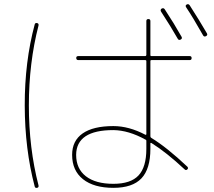

<svg xmlns="http://www.w3.org/2000/svg" viewBox="-20 -862 1040 932"><path d="M842.8 -673.8Q809.6 -732.4 761.7 -805.7Q756.8 -814.5 764.6 -820.3Q773.4 -825.2 779.3 -817.4Q826.2 -746.1 861.3 -683.6Q866.2 -674.8 856.9 -669.9Q847.7 -665 842.8 -673.8ZM965.8 -690.4Q916 -778.3 883.8 -826.2Q877.9 -835 885.7 -839.8Q894.5 -844.7 900.4 -836.9Q948.2 -762.7 984.4 -700.2Q989.3 -691.4 980 -686.5Q970.7 -681.6 965.8 -690.4ZM690.4 -139.6V-177.7Q690.4 -183.6 685.5 -184.6Q604.5 -229.5 530.3 -230.5Q350.6 -230.5 349.6 -110.4Q349.6 -43 397 -6.3Q444.3 30.3 530.3 30.3Q614.3 30.3 652.3 -10.3Q690.4 -50.8 690.4 -139.6ZM685.5 -208Q689.5 -206.1 690.4 -210.9V-565.4Q690.4 -570.3 684.6 -570.3H360.4Q350.6 -570.3 350.1 -580.1Q349.6 -589.8 360.4 -589.8H684.6Q689.5 -589.8 690.4 -594.7V-759.8Q690.4 -769.5 700.2 -769.5Q710 -769.5 710 -759.8V-594.7Q710 -589.8 714.8 -589.8H900.4Q910.2 -589.8 910.2 -580.1Q910.2 -570.3 900.4 -570.3H714.8Q710 -570.3 710 -565.4V-200.2Q710 -195.3 714.8 -192.4Q789.1 -147.5 889.6 -52.7Q895.5 -45.9 889.6 -40Q882.8 -33.2 876 -40Q787.1 -123 714.8 -168Q710 -169.9 710 -166V-139.6Q710 -42 666.5 3.9Q623 49.8 530.3 49.8Q435.5 49.8 382.8 7.8Q330.1 -34.2 330.1 -110.4Q330.1 -178.7 381.3 -214.4Q432.6 -250 530.3 -250Q605.5 -250 685.5 -208ZM160.2 49.8Q150.4 51.8 148.4 43Q100.6 -137.7 100.1 -349.6Q99.6 -561.5 148.4 -743.2Q150.4 -752 160.2 -750Q168.9 -748 167 -738.3Q120.1 -556.6 120.1 -350.1Q120.1 -143.6 167 38.1Q168.9 47.9 160.2 49.8Z"/></svg>

Font: Rounded Mgen+ 1mn thin
Style: Regular
Weight: 100
Designer: [Source Han Sans]
Ryoko NISHIZUKA  (kana & ideographs); Paul D. Hunt (Latin, Greek & Cyrillic); Wenlong ZHANG  (bopomofo
Version: Version 1.059.20150602